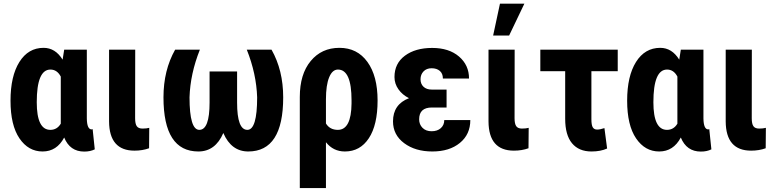

<svg xmlns="http://www.w3.org/2000/svg" viewBox="-20 -791 4105 1015"><path d="M246.6 -423.3Q174.3 -423.3 174.3 -250.5Q174.3 -104.5 246.1 -104.5Q281.7 -104.5 301.3 -137.2V-386.2Q281.7 -423.3 246.6 -423.3ZM439 -528.3V-164.6Q439.9 -106.9 464.4 -106.9Q467.8 -106.9 469.7 -108.9L481 -1.5Q457.5 10.3 425.3 10.3Q349.6 10.3 319.3 -64Q280.3 9.8 205.1 9.8Q129.9 9.8 82.8 -59.6Q35.6 -128.9 35.6 -258.8Q35.6 -388.7 82.5 -463.4Q129.4 -538.1 210.4 -538.1Q272.5 -538.1 311 -475.6L319.3 -528.3Z M769 -115.2 768.1 -7.3Q733.4 5.4 690.9 5.4Q557.6 5.4 556.6 -148.9V-528.3H694.8L694.3 -166Q694.3 -136.2 703.1 -123.8Q711.9 -111.3 733.4 -111.3Q754.9 -111.3 769 -115.2Z M1028.8 9.8Q844.2 9.8 844.2 -276.4Q844.2 -419.4 905.8 -528.3H1036.6Q985.8 -400.9 981.9 -276.4Q981.9 -104.5 1033.7 -104.5Q1087.9 -104.5 1087.9 -249V-413.1H1233.4V-248.5Q1233.4 -104.5 1287.6 -104.5Q1339.4 -104.5 1339.4 -276.4Q1335.4 -400.9 1284.7 -528.3H1415.5Q1477.1 -419.4 1477.1 -276.4Q1477.1 9.8 1292.5 9.8Q1202.6 9.8 1160.6 -87.9Q1118.7 9.8 1028.8 9.8Z M1838.4 -260.7Q1838.4 -423.3 1766.6 -423.3Q1736.8 -423.3 1720 -382.1Q1703.1 -340.8 1703.1 -266.1V-138.2Q1723.6 -104.5 1766.1 -104.5Q1836.9 -104.5 1838.4 -244.1ZM1803.2 9.8Q1741.7 9.8 1703.1 -39.1V203.1H1564.9V-278.3Q1564.9 -398.9 1622.6 -468.5Q1680.2 -538.1 1774.4 -538.1Q1868.7 -538.1 1922.4 -463.6Q1976.1 -389.2 1976.1 -259.8Q1976.1 -130.4 1929.9 -60.3Q1883.8 9.8 1803.2 9.8Z M2057.6 -149.4Q2057.6 -239.3 2142.1 -272Q2106.9 -289.6 2086.2 -319.1Q2065.4 -348.6 2065.4 -383.8Q2065.4 -455.6 2120.6 -496.6Q2175.8 -537.6 2264.6 -537.6Q2353.5 -537.6 2406.5 -492.2Q2459.5 -446.8 2459.5 -376H2321.3Q2321.3 -402.3 2304.9 -416.3Q2288.6 -430.2 2261.7 -430.2Q2234.9 -430.2 2219 -413.6Q2203.1 -397 2203.1 -372.1Q2203.1 -347.2 2219 -332.3Q2234.9 -317.4 2262.7 -317.4H2340.8V-222.7H2263.2Q2195.8 -222.7 2195.8 -160.2Q2195.8 -133.3 2213.6 -115.2Q2231.4 -97.2 2261.7 -97.2Q2292 -97.2 2310.3 -113.5Q2328.6 -129.9 2328.6 -156.2H2466.3Q2466.3 -80.6 2411.1 -35.4Q2356 9.8 2265.6 9.8Q2175.3 9.8 2116.5 -34.2Q2057.6 -78.1 2057.6 -149.4Z M2774.9 -115.2 2773.9 -7.3Q2739.3 5.4 2696.8 5.4Q2563.5 5.4 2562.5 -148.9V-528.3H2700.7L2700.2 -166Q2700.2 -136.7 2709 -124Q2717.8 -111.3 2739.3 -111.3Q2760.7 -111.3 2774.9 -115.2ZM2623 -771.5H2752L2671.4 -603H2586.9Z M3245.6 -414.6H3106.4V-161.1Q3106.4 -129.4 3113.8 -117.7Q3121.1 -106 3136.7 -106Q3152.3 -106 3175.3 -113.8L3189.5 -5.9Q3155.3 9.8 3106.9 9.8Q3040 9.8 3003.9 -33.7Q2967.8 -77.1 2967.8 -163.1V-414.6H2836.4V-528.3H3245.6Z M3506.3 -423.3Q3434.1 -423.3 3434.1 -250.5Q3434.1 -104.5 3505.9 -104.5Q3541.5 -104.5 3561 -137.2V-386.2Q3541.5 -423.3 3506.3 -423.3ZM3698.7 -528.3V-164.6Q3699.7 -106.9 3724.1 -106.9Q3727.5 -106.9 3729.5 -108.9L3740.7 -1.5Q3717.3 10.3 3685.1 10.3Q3609.4 10.3 3579.1 -64Q3540 9.8 3464.8 9.8Q3389.6 9.8 3342.5 -59.6Q3295.4 -128.9 3295.4 -258.8Q3295.4 -388.7 3342.3 -463.4Q3389.2 -538.1 3470.2 -538.1Q3532.2 -538.1 3570.8 -475.6L3579.1 -528.3Z M4028.8 -115.2 4027.8 -7.3Q3993.2 5.4 3950.7 5.4Q3817.4 5.4 3816.4 -148.9V-528.3H3954.6L3954.1 -166Q3954.1 -136.2 3962.9 -123.8Q3971.7 -111.3 3993.2 -111.3Q4014.6 -111.3 4028.8 -115.2Z"/></svg>

Font: RobotoCondensed-Bold
Style: Bold
Weight: 700
Designer: Google
Version: Version 2.001240; 2014